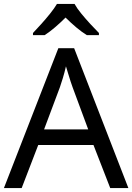

<svg xmlns="http://www.w3.org/2000/svg" viewBox="-20 -964 679 984"><path d="M545 0 459 -221H176L91 0H0L279 -717H360L638 0ZM352 -517Q349 -525 342 -546Q335 -567 328.5 -589.5Q322 -612 318 -624Q311 -593 302 -563.5Q293 -534 287 -517L206 -301H432ZM362 -944Q374 -922 396.5 -894.5Q419 -867 443.5 -840.5Q468 -814 487 -795V-784H425Q399 -800 371 -823.5Q343 -847 316 -874Q289 -847 262 -824Q235 -801 209 -784H149V-795Q168 -815 191.5 -841Q215 -867 237 -894.5Q259 -922 272 -944Z"/></svg>

Font: Noto Sans Tagalog
Style: Regular
Weight: 400
Designer: Monotype Design Team
Foundry: Monotype Imaging Inc.
Version: Version 2.001; ttfautohint (v1.8.4.7-5d5b)